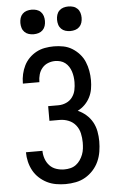

<svg xmlns="http://www.w3.org/2000/svg" viewBox="-63 -994 625 1043"><g transform="rotate(-5 250.0 -472.0)"><path d="M252 8Q226 8 200 3.5Q174 -1 151 -12.5Q128 -24 108.5 -42Q89 -60 76.5 -83Q64 -106 58 -131.5Q52 -157 52 -183H142Q142 -161 149.5 -139.5Q157 -118 172 -102Q187 -86 208.5 -79Q230 -72 252 -72Q269 -72 285.5 -76Q302 -80 315.5 -90Q329 -100 338.5 -114Q348 -128 354 -143.5Q360 -159 362 -176Q364 -193 364 -209Q364 -234 358.5 -259Q353 -284 337.5 -303.5Q322 -323 298.5 -332.5Q275 -342 250 -342H194V-422H250Q272 -422 292.5 -431Q313 -440 326 -457.5Q339 -475 343.5 -496.5Q348 -518 348 -540Q348 -555 346 -569.5Q344 -584 339.5 -598Q335 -612 327 -624.5Q319 -637 307.5 -646Q296 -655 281.5 -659Q267 -663 253 -663Q233 -663 214 -655.5Q195 -648 182 -632.5Q169 -617 163.5 -597.5Q158 -578 158 -558V-556H68V-559Q68 -583 73.5 -607.5Q79 -632 90 -654Q101 -676 118.5 -693.5Q136 -711 157.5 -722.5Q179 -734 203.5 -738.5Q228 -743 253 -743Q279 -743 304.5 -738Q330 -733 352 -719.5Q374 -706 391.5 -686.5Q409 -667 419 -643Q429 -619 433.5 -593.5Q438 -568 438 -542Q438 -518 434 -494.5Q430 -471 419 -449.5Q408 -428 391 -411Q374 -394 352 -383Q377 -372 397.5 -354Q418 -336 431 -312.5Q444 -289 449 -262Q454 -235 454 -208Q454 -180 449.5 -152Q445 -124 433.5 -98.5Q422 -73 403 -52Q384 -31 360 -17Q336 -3 308 2.5Q280 8 252 8ZM350 -818Q336 -818 323 -822Q310 -826 300.5 -835.5Q291 -845 287 -858Q283 -871 283 -885Q283 -899 287 -912Q291 -925 300.5 -934.5Q310 -944 323 -948Q336 -952 350 -952Q364 -952 377 -948Q390 -944 399.5 -934.5Q409 -925 413 -912Q417 -899 417 -885Q417 -871 413 -858Q409 -845 399.5 -835.5Q390 -826 377 -822Q364 -818 350 -818ZM150 -818Q136 -818 123 -822Q110 -826 100.5 -835.5Q91 -845 87 -858Q83 -871 83 -885Q83 -899 87 -912Q91 -925 100.5 -934.5Q110 -944 123 -948Q136 -952 150 -952Q164 -952 177 -948Q190 -944 199.5 -934.5Q209 -925 213 -912Q217 -899 217 -885Q217 -871 213 -858Q209 -845 199.5 -835.5Q190 -826 177 -822Q164 -818 150 -818Z"/></g></svg>

Font: Iosevka Curly Medium
Style: Regular
Weight: 500
Monospace: yes
Designer: Belleve Invis
Foundry: Belleve Invis
Version: Version 22.1.2; ttfautohint (v1.8.4)